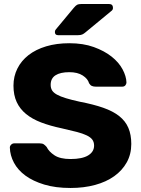

<svg xmlns="http://www.w3.org/2000/svg" viewBox="-20 -925 703 955"><path d="M269 -750Q253 -750 253 -766Q253 -774 258 -779L347 -886Q357 -898 364 -901.5Q371 -905 384 -905H523Q542 -905 542 -885Q542 -878 537 -873L405 -764Q397 -757 389 -753.5Q381 -750 367 -750ZM331 10Q256 10 200 -7Q144 -24 106.5 -51.5Q69 -79 49.5 -115.5Q30 -152 29 -191Q29 -199 35.5 -205.5Q42 -212 51 -212H177Q191 -212 198 -207Q205 -202 212 -194Q223 -171 251 -152.5Q279 -134 331 -134Q389 -134 418.5 -152Q448 -170 448 -201Q448 -218 439.5 -230Q431 -242 411.5 -251.5Q392 -261 361 -269Q330 -277 286 -287Q229 -299 184.5 -316Q140 -333 109.5 -358Q79 -383 63 -417.5Q47 -452 47 -499Q47 -545 66.5 -584Q86 -623 122 -651Q158 -679 209.5 -694.5Q261 -710 325 -710Q394 -710 446.5 -691Q499 -672 535 -643.5Q571 -615 589.5 -580.5Q608 -546 609 -515Q609 -507 603.5 -500.5Q598 -494 588 -494H456Q445 -494 437 -497.5Q429 -501 423 -511Q417 -533 391.5 -549.5Q366 -566 325 -566Q280 -566 256 -550.5Q232 -535 232 -503Q232 -487 239 -475.5Q246 -464 263 -454.5Q280 -445 308 -436.5Q336 -428 377 -419Q445 -406 493.5 -389Q542 -372 573 -347.5Q604 -323 618.5 -289Q633 -255 633 -209Q633 -158 610.5 -117.5Q588 -77 548 -48.5Q508 -20 452.5 -5Q397 10 331 10Z"/></svg>

Font: Fz Rubik
Style: Bold
Weight: 700
Designer: Hubert and Fischer
Foundry: Hubert and Fischer
Version: Vit hóa bi FontZin.com